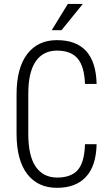

<svg xmlns="http://www.w3.org/2000/svg" viewBox="-20 -920 541 951"><path d="M62 -256.8V-453.6Q62.5 -584.5 115.2 -652.8Q168 -721.2 261.7 -721.2Q453.6 -721.2 458.5 -504.4H400.9Q397.9 -590.8 364.7 -629.9Q332 -668.9 262.7 -669.4Q193.4 -669.4 156.7 -615.7Q120.1 -562 120.1 -455.1V-256.8Q120.1 -148.4 156.7 -94.7Q193.4 -41 262.7 -40.5Q332 -40.5 365.2 -78.1Q398.4 -115.7 400.9 -205.6H458.5Q456.1 -97.2 405.3 -43.5Q355.5 10.3 261.7 10.3Q168 10.3 115.2 -57.6Q62.5 -125.5 62 -256.8ZM315.9 -900.4H390.1L284.7 -770.5H236.3Z"/></svg>

Font: RobotoCondensed-Light
Style: Light
Weight: 300
Designer: Google
Version: Version 1.200311; 2013